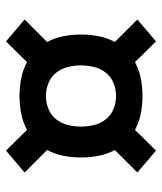

<svg xmlns="http://www.w3.org/2000/svg" viewBox="30 -660 540 640"><g transform="rotate(-90 300.0 -340.0)"><path d="M482 -90 413 -160Q387 -146 358 -140.5Q329 -135 300 -135Q271 -135 242 -140.5Q213 -146 187 -160L118 -90L45 -152L120 -227Q106 -253 100.5 -282Q95 -311 95 -340Q95 -369 100.5 -398Q106 -427 120 -453L45 -528L118 -590L187 -520Q213 -534 242 -539.5Q271 -545 300 -545Q329 -545 358 -539.5Q387 -534 413 -520L482 -590L555 -528L480 -453Q494 -427 499.5 -398Q505 -369 505 -340Q505 -311 499.5 -282Q494 -253 480 -227L555 -152ZM300 -223Q322 -223 343 -231.5Q364 -240 377.5 -257Q391 -274 396.5 -296Q402 -318 402 -340Q402 -362 396.5 -384Q391 -406 377.5 -423Q364 -440 343 -448.5Q322 -457 300 -457Q278 -457 257 -448.5Q236 -440 222.5 -423Q209 -406 203.5 -384Q198 -362 198 -340Q198 -318 203.5 -296Q209 -274 222.5 -257Q236 -240 257 -231.5Q278 -223 300 -223Z"/></g></svg>

Font: Iosevka SS04 Extended
Style: Bold
Weight: 700
Width: 7
Monospace: yes
Designer: Belleve Invis
Foundry: Belleve Invis
Version: Version 19.0.0; ttfautohint (v1.8.4)